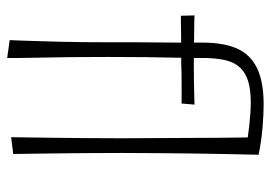

<svg xmlns="http://www.w3.org/2000/svg" viewBox="-130 -616 756 536"><g transform="rotate(90 248.0 -348.0)"><path d="M24 -475 23 -513Q23 -513 36.5 -512.5Q50 -512 71.5 -512Q93 -512 116.5 -511.5Q140 -511 160 -511Q187 -511 212.5 -511.5Q238 -512 255 -512.5Q272 -513 272 -513L269 -477Q269 -477 253 -477Q237 -477 211.5 -477Q186 -477 158 -476Q137 -476 114 -476Q91 -476 70.5 -475.5Q50 -475 37 -475Q24 -475 24 -475ZM408 -655Q366 -662 329.5 -666Q293 -670 266 -670Q231 -670 207.5 -663Q184 -656 169.5 -641Q155 -626 149 -603Q143 -580 142 -548Q142 -503 141 -461.5Q140 -420 139.5 -374Q139 -328 139 -271Q139 -217 139.5 -167Q140 -117 141 -77Q142 -37 142 -13.5Q142 10 142 10L92 3Q92 3 93.5 -35Q95 -73 96.5 -135Q98 -197 98 -270Q98 -318 98 -352Q98 -386 98.5 -414Q99 -442 99 -470.5Q99 -499 99 -537Q99 -593 115 -630.5Q131 -668 169 -687Q207 -706 272 -706Q299 -706 335.5 -703Q372 -700 412 -692ZM363 -1Q363 -8 363.5 -37Q364 -66 364.5 -109.5Q365 -153 365.5 -204.5Q366 -256 366 -309Q366 -353 365.5 -404.5Q365 -456 365 -507Q365 -558 364.5 -600.5Q364 -643 363.5 -669Q363 -695 363 -695L412 -692Q412 -692 411.5 -666.5Q411 -641 410 -599Q409 -557 408.5 -506Q408 -455 407.5 -403.5Q407 -352 407 -309Q407 -254 407.5 -201Q408 -148 408.5 -104Q409 -60 409.5 -33.5Q410 -7 410 -7Z"/></g></svg>

Font: Truculenta ExtraLight
Style: Regular
Weight: 250
Version: Version 1.002